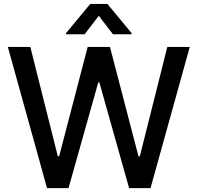

<svg xmlns="http://www.w3.org/2000/svg" viewBox="-20 -969 1018 989"><path d="M222.2 0 20.5 -727.1H136.2L277.8 -164.1H284.7L431.6 -727.1H546.4L693.4 -163.6H700.2L841.8 -727.1H957.5L755.4 0H645L491.7 -544.9H486.3L333 0ZM416 -792.5H319.8V-797.9L444.8 -948.7H533.2L658.2 -797.9V-792.5H562L488.8 -887.7Z"/></svg>

Font: Karasuma Gothic
Style: Regular
Weight: 500
Designer: Rasmus Andersson / Ryoko Nishizuka
Foundry: Genbu
Version: Version 1.00